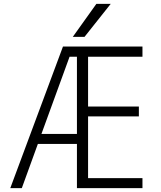

<svg xmlns="http://www.w3.org/2000/svg" viewBox="-20 -972 833 993"><path d="M194.3 -279.3H377.9V-678.7H339.8ZM356.4 -781.2 478.5 -952.1H552.7L417 -781.2ZM435.5 -678.7V-420.9H698.2V-370.1H435.5V-50.8H716.8V1H377.9V-227.5H175.8L92.8 1H33.2L305.7 -731.4H716.8V-678.7Z"/></svg>

Font: Gen Shin Gothic Light
Style: Regular
Weight: 200
Designer: [Source Han Sans]
Ryoko NISHIZUKA  (kana & ideographs); Paul D. Hunt (Latin, Greek & Cyrillic); Wenlong ZHANG  (bopomofo
Version: Version 1.002.20150607